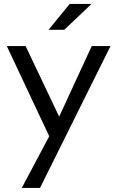

<svg xmlns="http://www.w3.org/2000/svg" viewBox="-20 -723 598 978"><path d="M90.8 234.4 265.6 -94.7 447.3 -488.3H543L183.6 234.4ZM233.4 -23.4 14.6 -488.3H110.4L303.7 -82ZM227.5 -571.3 335 -703.1H446.3L307.6 -571.3Z"/></svg>

Font: Sen
Style: Regular
Weight: 400
Designer: Kosal Sen, Philatype
Foundry: Philatype
Version: Version 2.000;gftools[0.9.31]